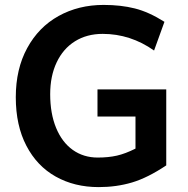

<svg xmlns="http://www.w3.org/2000/svg" viewBox="-20 -745 759 777"><path d="M379.4 12.2Q281.2 12.2 205.3 -30.5Q129.4 -73.2 86.7 -155.3Q43.9 -237.3 43.9 -351.6Q43.9 -465.8 90.1 -550.5Q136.2 -635.3 217 -680.2Q297.9 -725.1 399.4 -725.1Q468.8 -725.1 525.4 -710.9Q582 -696.8 645.5 -656.7L603.5 -540.5Q507.8 -607.9 395.5 -607.9Q331.5 -607.9 283.4 -577.9Q235.4 -547.9 209.2 -492.4Q183.1 -437 183.1 -363.8Q183.1 -285.6 207 -227.5Q231 -169.4 274.4 -138.4Q317.9 -107.4 375.5 -107.4Q418.9 -107.4 453.1 -115.2Q487.3 -123 528.3 -143.6V-273.4H374.5V-383.3H652.8V-75.7Q577.6 -25.4 514.4 -6.6Q451.2 12.2 379.4 12.2Z"/></svg>

Font: Lesson One
Style: Bold
Weight: 700
Designer: But Ko, Victor Gaultney, Annie Olsen, Julie Remington, Don Collingsworth, Eric Hays, Becca Hirsbrunner
Version: Version 1.100